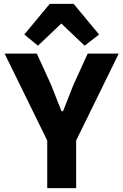

<svg xmlns="http://www.w3.org/2000/svg" viewBox="-20 -976 640 996"><path d="M375 0V-247L596 -698H435L361 -536L307 -399H299L245 -536L171 -698H4L225 -247V0ZM238 -956 106 -797 177 -739 298 -854 419 -739 494 -797 362 -956Z"/></svg>

Font: IBM Plex Mono
Style: Bold
Weight: 700
Monospace: yes
Designer: Mike Abbink, Paul van der Laan, Pieter van Rosmalen
Foundry: Bold Monday
Version: Version 2.004